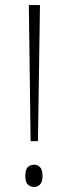

<svg xmlns="http://www.w3.org/2000/svg" viewBox="-20 -734 268 759"><path d="M101 -176 94 -714H138L130 -176ZM115 5Q100 5 90 -4.5Q80 -14 80 -38Q80 -64 90 -73.5Q100 -83 115 -83Q128 -83 138 -73.5Q148 -64 148 -38Q148 -14 138 -4.5Q128 5 115 5Z"/></svg>

Font: Noto Serif Hebrew ExtraCondensed ExtraLight
Style: Regular
Weight: 200
Width: 2
Designer: Monotype Design Team
Foundry: Monotype Imaging Inc.
Version: Version 2.004; ttfautohint (v1.8.4.7-5d5b)